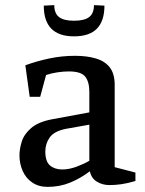

<svg xmlns="http://www.w3.org/2000/svg" viewBox="-20 -719 567 750"><path d="M166 11Q131 11 106 -6Q81 -23 68.5 -51.5Q56 -80 56 -112Q56 -137 65 -166Q74 -195 102 -219Q130 -243 183 -253L329 -280V-360Q329 -399 313 -419.5Q297 -440 249 -440Q228 -440 204.5 -436.5Q181 -433 160 -426L137 -341H96L79 -464Q123 -480 172 -490.5Q221 -501 273 -501Q320 -501 355 -490.5Q390 -480 409 -455.5Q428 -431 428 -387V-66L509 -45V-12Q479 -3 454.5 0.5Q430 4 408 4Q381 4 359 -9Q337 -22 331 -50Q294 -22 253.5 -5.5Q213 11 166 11ZM223 -57Q250 -57 279.5 -68Q309 -79 329 -91V-232L239 -216Q192 -207 174.5 -182.5Q157 -158 157 -127Q157 -88 175.5 -72.5Q194 -57 223 -57ZM269 -577Q210 -577 180.5 -607Q151 -637 151 -697L192 -699Q192 -667 210.5 -652.5Q229 -638 269 -638Q310 -638 328.5 -652.5Q347 -667 347 -699L388 -697Q388 -637 358.5 -607Q329 -577 269 -577Z"/></svg>

Font: Manuale Medium
Style: Regular
Weight: 500
Designer: Eduardo Tunni / Pablo Cosgaya
Foundry: Eduardo Tunni / Pablo Cosgaya
Version: Version 1.002